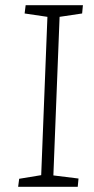

<svg xmlns="http://www.w3.org/2000/svg" viewBox="-20 -721 363 741"><path d="M163 -656 75 -669 79 -701H300L297 -669L210 -656L186 -44L283 -32L280 0H50L54 -31L139 -45Z"/></svg>

Font: Literata ExtraLight
Style: Italic
Weight: 250
Italic angle: -2°
Designer: Latin by Veronika Burian and Jose Scaglione. Greek by Irene Vlachou. Cyrillic by Vera Evstafieva
Foundry: TypeTogether
Version: Version 3.002